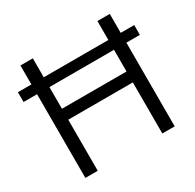

<svg xmlns="http://www.w3.org/2000/svg" viewBox="-152 -867 1052 1035"><g transform="rotate(-30 374.0 -350.0)"><path d="M96 0V-521H12V-582H96V-700H173V-582H575V-700H652V-582H736V-521H652V0H575V-318H173V0ZM173 -386H575V-521H173Z"/></g></svg>

Font: Red Hat Text
Style: Regular
Weight: 400
Designer: Pentagram, MCKL
Foundry: MCKL
Version: Version 1.030